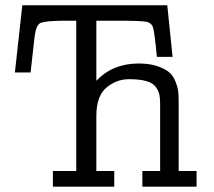

<svg xmlns="http://www.w3.org/2000/svg" viewBox="-20 -703 804 723"><path d="M36.1 -430.2 64 -683.1H609.9L629.9 -488.8H570.8Q562 -580.6 556.4 -598.9Q550.8 -617.2 530.8 -621.1Q505.9 -625 434.1 -625H342.8V-398.9Q404.8 -463.9 502 -463.9Q543 -463.9 572.5 -453.9Q602.1 -443.8 617.4 -430.4Q632.8 -417 641.4 -394.5Q649.9 -372.1 651.4 -355Q652.8 -337.9 652.8 -314V-59.1H720.2V0H516.1V-59.1H583V-311Q583 -333 580.1 -346.9Q577.1 -360.8 566.2 -376Q555.2 -391.1 530 -397.9Q504.9 -404.8 465.8 -404.8Q418.9 -404.8 380.9 -373.3Q342.8 -341.8 342.8 -266.1V-59.1H410.2V0H179.2V-59.1H267.1V-625H214.8Q145 -624 130.6 -615.5Q116.2 -606.9 110.8 -568.8Q109.9 -564.9 109.9 -562L95.2 -430.2Z"/></svg>

Font: CMU Concrete
Style: Roman
Weight: 500
Version: Version 0.7.0